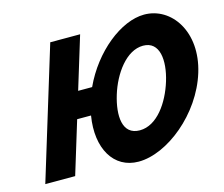

<svg xmlns="http://www.w3.org/2000/svg" viewBox="-116 -996 1361 1167"><g transform="rotate(-15 564.5 -412.5)"><path d="M323.7 -331H411C377.6 -130.9 462.1 15 619.4 15C799 15 1034.1 -172 1107.8 -413C1181.5 -654 1052.4 -840 880.8 -840C734.9 -840 553.5 -695.4 462.1 -496H374.1L474.7 -825H286.7L34.5 0H222.5ZM595 -413C632.6 -536 719.8 -659 825.5 -659C931.9 -659 942.4 -536 904.8 -413C867.2 -290 784.4 -167 675 -167C562.8 -167 557.4 -290 595 -413Z"/></g></svg>

Font: Hussar
Style: BdSuprConOblThree
Weight: 700
Foundry: Cannot Into Space Fonts
Version: Version 2.00